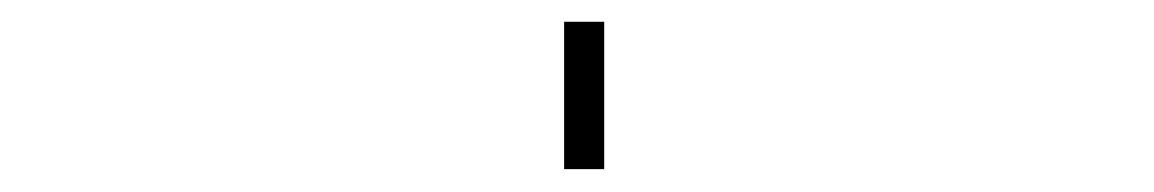

<svg xmlns="http://www.w3.org/2000/svg" viewBox="-20 -377 1040 173"><path d="M488.3 -224.6V-357.4H524.4V-224.6Z"/></svg>

Font: Gen Shin Gothic Monospace ExtraLight
Style: Regular
Weight: 200
Designer: [Source Han Sans]
Ryoko NISHIZUKA  (kana & ideographs); Paul D. Hunt (Latin, Greek & Cyrillic); Wenlong ZHANG  (bopomofo
Version: Version 1.002.20150607